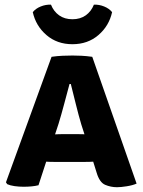

<svg xmlns="http://www.w3.org/2000/svg" viewBox="-20 -794 611 823"><path d="M211.5 -100Q203.5 -100 194.8 -100.2Q186 -100.5 178 -101L145 0Q131 3.5 114.8 5Q98.5 6.5 81 6.5Q61.5 6.5 42.2 3.8Q23 1 11 -4.5L5.5 -12.5L201 -550.5Q225 -554 248.2 -555Q271.5 -556 291 -556Q308.5 -556 329.2 -555Q350 -554 375.5 -550.5L565.5 -7Q548.5 0.5 523 4.5Q497.5 8.5 481.5 8.5Q455 8.5 430.8 -1.8Q406.5 -12 394 -54.5L379.5 -101Q371 -100.5 362.2 -100.2Q353.5 -100 345.5 -100ZM231 -263.5 216 -218Q224 -218.5 232.2 -218.8Q240.5 -219 248.5 -219H313.5Q321 -219 328 -218.8Q335 -218.5 342 -218.5L328.5 -260.5Q317 -299 305.2 -347Q293.5 -395 283.5 -434H278Q268 -396.5 255.2 -348.8Q242.5 -301 231 -263.5ZM460.5 -742Q447.5 -683 402 -643.8Q356.5 -604.5 290.5 -604.5Q224.5 -604.5 179 -643.8Q133.5 -683 120.5 -742Q133 -757.5 154.5 -766.2Q176 -775 198.5 -774Q210 -745 233.5 -728.2Q257 -711.5 290.5 -711.5Q324 -711.5 347.5 -728.2Q371 -745 382.5 -774Q405 -775 426.5 -766.2Q448 -757.5 460.5 -742Z"/></svg>

Font: Signika Negative SC
Style: Bold
Weight: 700
Designer: Anna Giedryś
Foundry: Anna Giedryś
Version: Version 2.000; ttfautohint (v1.8.3) -l 8 -r 50 -G 200 -x 9 -